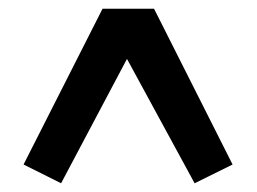

<svg xmlns="http://www.w3.org/2000/svg" viewBox="-20 -740 588 440"><path d="M426 -320 271 -605 120 -320 34 -363 215 -720H333L513 -363Z"/></svg>

Font: Enriqueta
Style: Bold
Weight: 700
Designer: Viviana Monsalve, Gustavo Ibarra
Foundry: 72Puntos
Version: Version 2.000